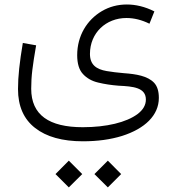

<svg xmlns="http://www.w3.org/2000/svg" viewBox="-20 -397 769 838"><path d="M280.3 420.9 338.9 362.8 280.3 304.2 222.2 362.8ZM450.7 420.9 508.8 362.8 450.7 304.2 392.1 362.8ZM653.8 -347.2C612.8 -368.2 571.3 -377.4 533.7 -377.4C493.7 -377.4 457.5 -367.7 424.8 -348.6C359.4 -310.1 316.9 -240.7 316.9 -156.2C316.9 -119.6 325.2 -91.8 342.3 -73.7C358.9 -55.7 380.9 -43 408.7 -36.6C436.5 -29.8 466.3 -25.4 498 -22.9C560.5 -20 616.7 -15.1 616.7 37.6C616.7 61.5 604.5 82.5 580.6 100.6C531.7 137.2 444.8 158.2 341.3 158.2C194.3 158.2 116.2 105 116.2 -9.8C116.2 -36.1 117.7 -63.5 121.1 -91.3C124.5 -119.1 129.9 -155.3 137.7 -199.2L79.6 -209.5C65.4 -125 58.6 -63.5 58.6 -8.3C58.6 66.4 83.5 123 133.3 161.6C182.6 200.2 252.4 219.7 341.8 219.7C405.8 219.7 462.4 211.9 512.7 196.3C612.3 164.6 673.3 106.4 673.3 30.3C673.3 1 666.5 -21 652.3 -36.1C624 -65.4 575.2 -73.7 521 -77.6C492.7 -80.1 467.3 -83 445.3 -86.9C400.4 -94.7 372.6 -114.3 372.6 -161.6C372.6 -253.9 442.9 -318.4 531.7 -318.4C565.4 -318.4 598.6 -310.1 632.3 -293.5Z"/></svg>

Font: Estedad Light
Style: Regular
Weight: 300
Designer: Amin Abedi
Version: Version 7.3